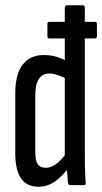

<svg xmlns="http://www.w3.org/2000/svg" viewBox="-20 -703 388 729"><path d="M167 -557Q160 -557 160 -566V-612Q160 -620 167 -620H340Q348 -620 348 -612V-566Q348 -557 340 -557H302ZM126 6Q82 6 60 -25.5Q38 -57 38 -122V-349Q38 -421 66 -457.5Q94 -494 146 -494Q175 -494 197.5 -486.5Q220 -479 238 -469V-401Q195 -424 168 -424Q142 -424 128 -404Q114 -384 114 -341V-125Q114 -92 123.5 -79Q133 -66 154 -66Q174 -66 194 -81Q214 -96 237 -128L243 -69Q216 -33 188 -13.5Q160 6 126 6ZM247 0Q240 0 238 -9Q236 -30 234.5 -57.5Q233 -85 233 -100L226 -109V-673Q226 -683 235 -683H295Q302 -683 302 -673V-121Q302 -81 303 -54Q304 -27 305 -11Q307 0 299 0Z"/></svg>

Font: Sofia Sans Extra Condensed Medium
Style: Regular
Weight: 500
Version: Version 4.100